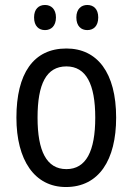

<svg xmlns="http://www.w3.org/2000/svg" viewBox="-20 -742 533 772"><path d="M117 -672C117 -637 136 -621 161 -621C185 -621 205 -637 205 -672C205 -706 185 -722 161 -722C136 -722 117 -706 117 -672ZM287 -672C287 -637 306 -621 331 -621C356 -621 375 -637 375 -672C375 -706 356 -722 331 -722C307 -722 287 -706 287 -672ZM447 -269C447 -450 371 -547 247 -547C114 -547 46 -446 46 -269C46 -98 119 10 245 10C378 10 447 -99 447 -269ZM131 -269C131 -404 166 -475 247 -475C326 -475 363 -404 363 -269C363 -134 326 -62 247 -62C167 -62 131 -135 131 -269Z"/></svg>

Font: Noto Sans Gurmukhi UI Condensed
Style: Regular
Weight: 400
Width: 3
Designer: Jelle Bosma - Monotype Design Team
Foundry: Monotype Imaging Inc.
Version: Version 2.004